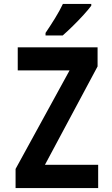

<svg xmlns="http://www.w3.org/2000/svg" viewBox="-20 -954 570 974"><path d="M59 0V-97L333 -597H70V-714H475V-617L208 -118H478V0ZM211 -787Q236 -824 259.5 -862Q283 -900 299 -934H443V-925Q429 -906 403.5 -878Q378 -850 349.5 -822Q321 -794 298 -774H211Z"/></svg>

Font: Noto Sans Mono Condensed
Style: Bold
Weight: 700
Width: 3
Designer: Monotype Design Team
Foundry: Monotype Imaging Inc.
Version: Version 2.014